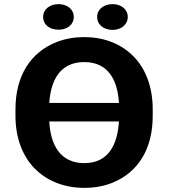

<svg xmlns="http://www.w3.org/2000/svg" viewBox="-20 -901 823 931"><path d="M720.5 -339V-371C720.5 -480.7 685.4 -568.4 628.1 -627C574.9 -681.4 495.6 -721 388.3 -721C339.2 -721 294.1 -712.8 253 -696.5C128.4 -646.9 55 -533.9 55 -371V-339C55 -229.6 91.1 -141.6 148.5 -83.5C201.7 -29.7 282.3 10 389.4 10C438.5 10 483.5 1.8 524.2 -14.5C648.1 -64.3 720.5 -176.2 720.5 -339ZM218.9 -312H556.6C550.4 -201.2 506.2 -110 389.4 -110C270.8 -110 225.1 -199.5 218.9 -312ZM556.6 -402H218.9C226.4 -511.9 271.3 -600 388.3 -600C505 -600 550.3 -512.4 556.6 -402ZM264 -757C306.2 -757 337.7 -781 337.7 -819C337.7 -856.1 305.5 -881 264 -881C222.2 -881 189.2 -856.6 189.2 -819C189.2 -780.4 221 -757 264 -757ZM525.8 -756C567.4 -756 599.5 -781.4 599.5 -819C599.5 -856.1 567.3 -881 525.8 -881C484 -881 451 -856.6 451 -819C451 -780.8 483.4 -756 525.8 -756Z"/></svg>

Font: Asimov
Style: Wid
Weight: 500
Designer: Google
Version: Version 2.000980; 2014